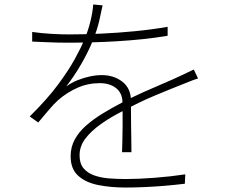

<svg xmlns="http://www.w3.org/2000/svg" viewBox="-20 -805 1040 859"><path d="M439 -781Q433 -751 424 -712Q415 -673 396 -625Q375 -573 343.5 -518.5Q312 -464 276 -418Q299 -435 326.5 -446Q354 -457 382 -463Q410 -469 435 -469Q490 -469 528 -439Q566 -409 566 -354Q566 -336 566 -306Q566 -276 566.5 -243Q567 -210 567.5 -178.5Q568 -147 568 -124H526Q527 -145 527.5 -176Q528 -207 528.5 -239.5Q529 -272 528.5 -301Q528 -330 528 -348Q527 -389 499 -411Q471 -433 426 -433Q373 -433 326 -412Q279 -391 240 -357Q219 -338 197.5 -312Q176 -286 151 -257L113 -284Q192 -362 240 -427Q288 -492 315.5 -542.5Q343 -593 357 -626Q374 -667 384.5 -709.5Q395 -752 397 -785ZM124 -662Q166 -656 211 -653.5Q256 -651 288 -651Q356 -651 432 -654.5Q508 -658 584.5 -665.5Q661 -673 730 -685V-645Q677 -636 620 -630Q563 -624 504.5 -620.5Q446 -617 390.5 -615.5Q335 -614 285 -614Q263 -614 236.5 -614.5Q210 -615 181 -616.5Q152 -618 124 -619ZM866 -454Q856 -451 845 -447Q834 -443 823.5 -438.5Q813 -434 802 -430Q746 -408 674 -378Q602 -348 529 -308Q475 -281 431.5 -250Q388 -219 362 -185Q336 -151 336 -110Q336 -74 353 -53Q370 -32 399.5 -21Q429 -10 466.5 -7Q504 -4 544 -4Q598 -4 670.5 -9.5Q743 -15 809 -25L807 17Q766 22 719.5 26Q673 30 627.5 32Q582 34 541 34Q476 34 420 23Q364 12 330 -18.5Q296 -49 296 -106Q296 -147 314.5 -181Q333 -215 365.5 -243.5Q398 -272 439 -297Q480 -322 524 -345Q573 -371 620 -392Q667 -413 709.5 -431Q752 -449 788 -466Q805 -474 818.5 -480.5Q832 -487 847 -494Z"/></svg>

Font: Noto Sans TC ExtraLight
Style: Regular
Weight: 250
Designer: Ryoko NISHIZUKA  (kana, bopomofo & ideographs); Paul D. Hunt (Latin, Greek & Cyrillic); Sandoll Communications , Soo-you
Foundry: Adobe
Version: Version 2.004-H2;hotconv 1.0.118;makeotfexe 2.5.65603